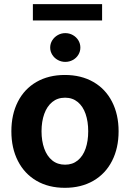

<svg xmlns="http://www.w3.org/2000/svg" viewBox="-20 -901 630 932"><path d="M35.2 -263.7Q35.2 -345.2 66.7 -407.2Q98.1 -469.2 157 -503.2Q215.8 -537.1 294.9 -537.1Q374 -537.1 433.1 -503.2Q492.2 -469.2 523.9 -407.2Q555.7 -345.2 555.7 -263.7Q555.7 -182.1 523.9 -119.9Q492.2 -57.6 433.1 -23.4Q374 10.7 294.9 10.7Q215.8 10.7 157.2 -23.4Q98.6 -57.6 66.9 -119.9Q35.2 -182.1 35.2 -263.7ZM408.2 -263.7Q408.2 -311 395.5 -347.9Q382.8 -384.8 357.4 -405.8Q332 -426.8 295.9 -426.8Q259.3 -426.8 233.6 -405.8Q208 -384.8 194.8 -347.9Q181.6 -311 181.6 -263.7Q181.6 -216.8 194.8 -179.9Q208 -143.1 233.6 -122.3Q259.3 -101.6 295.9 -101.6Q332 -101.6 357.4 -122.3Q382.8 -143.1 395.5 -179.7Q408.2 -216.3 408.2 -263.7ZM223.6 -669.9Q223.6 -689 233.6 -705.1Q243.7 -721.2 260.5 -730.7Q277.3 -740.2 296.9 -740.2Q316.9 -740.2 333.7 -730.7Q350.6 -721.2 360.4 -705.1Q370.1 -689 370.1 -669.9Q370.1 -651.4 360.4 -635.3Q350.6 -619.1 333.7 -609.9Q316.9 -600.6 296.9 -600.6Q277.3 -600.6 260.5 -609.9Q243.7 -619.1 233.6 -635.3Q223.6 -651.4 223.6 -669.9ZM475.6 -801.8H139.6V-880.9H475.6Z"/></svg>

Font: Pretendard GOV
Style: Bold
Weight: 700
Designer: Base glyphs from Inter by Rasmus Andersson; Hangeul glyphs from Noto Sans CJK(Source Han Sans) by Jang Soo-young and Kan
Foundry: Kil Hyung-jin
Version: Version 1.309